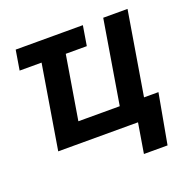

<svg xmlns="http://www.w3.org/2000/svg" viewBox="-124 -664 940 943"><g transform="rotate(-20 346.0 -192.5)"><path d="M405.8 -541 388.7 -437.5H37.6L54.7 -541ZM80.1 0 169.4 -541H295.9L223.6 -105H439.9L512.2 -541H639.2L549.3 0ZM471.2 156.2 497.1 0H456.5L474.1 -105H642.1L594.7 156.2Z"/></g></svg>

Font: Inter 17pt SemiBold
Style: Italic
Weight: 600
Italic angle: -9.3988°
Version: Version 4.001;git-66647c0bb